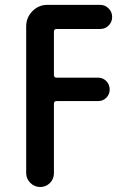

<svg xmlns="http://www.w3.org/2000/svg" viewBox="-20 -750 540 770"><path d="M85 -55.7V-644.5Q85 -679.7 109.9 -705.1Q134.8 -730.5 169.9 -730.5H381.8Q401.4 -730.5 415.5 -716.3Q429.7 -702.1 429.7 -682.1Q429.7 -662.1 416 -647.9Q402.3 -633.8 381.8 -633.8H207Q196.3 -633.8 196.3 -623V-449.2Q196.3 -438.5 207 -438.5H374Q392.6 -438.5 406.2 -424.8Q419.9 -411.1 419.9 -390.6Q419.9 -372.1 406.7 -358.4Q393.6 -344.7 374 -344.7H207Q196.3 -344.7 196.3 -334V-55.7Q196.3 -32.2 180.2 -16.1Q164.1 0 141.1 0Q118.2 0 101.6 -16.6Q85 -33.2 85 -55.7Z"/></svg>

Font: Rounded-X Mgen+ 2m medium
Style: Regular
Weight: 500
Designer: [Source Han Sans]
Ryoko NISHIZUKA  (kana & ideographs); Paul D. Hunt (Latin, Greek & Cyrillic); Wenlong ZHANG  (bopomofo
Version: Version 1.059.20150602